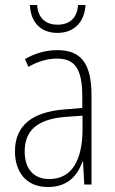

<svg xmlns="http://www.w3.org/2000/svg" viewBox="-20 -740 460 770"><path d="M323 -720H293C290 -671 262 -641 211 -641C161 -641 132 -670 129 -720H100C103 -647 147 -608 210 -608C277 -608 319 -651 323 -720ZM210 -539C165 -539 119 -526 80 -503L94 -472C136 -496 174 -505 208 -505C279 -505 310 -466 310 -353V-307L237 -301C111 -291 40 -238 40 -133C40 -54 82 10 172 10C254 10 291 -38 311 -92H313L318 0H347V-357C347 -486 305 -539 210 -539ZM240 -271 311 -276V-218C310 -101 270 -22 178 -22C115 -22 79 -62 79 -133C79 -219 133 -262 240 -271Z"/></svg>

Font: Noto Sans Georgian Condensed ExtraLight
Style: Regular
Weight: 200
Width: 3
Designer: Monotype Design Team, Akaki Razmadze
Foundry: Google LLC
Version: Version 2.005